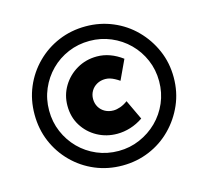

<svg xmlns="http://www.w3.org/2000/svg" viewBox="-106 -846 1078 993"><g transform="rotate(-15 433.0 -349.5)"><path d="M432.7 22.5Q354.9 22.5 287.3 -5.9Q219.8 -34.2 168.4 -85.7Q117 -137.1 88.6 -204.4Q60.2 -271.7 60.2 -350Q60.2 -428.3 88.6 -495.6Q117 -562.9 168.4 -614.3Q219.8 -665.8 287.3 -694.1Q354.9 -722.5 432.7 -722.5Q509 -722.5 576.8 -694.1Q644.6 -665.8 695.5 -614.3Q746.5 -562.9 775.8 -495.6Q805.2 -428.3 805.2 -350Q805.2 -271.7 775.8 -204.4Q746.5 -137.1 695.5 -85.7Q644.6 -34.2 577.1 -5.9Q509.6 22.5 432.7 22.5ZM448.4 -143.1Q390.6 -143.1 342.4 -169.6Q294.1 -196.1 265.1 -242.6Q236.1 -289 236.1 -349.4Q236.1 -406.4 264.6 -453.7Q293.1 -501 341.4 -529Q389.6 -557 448.4 -557Q484.1 -557 518 -544.6Q551.9 -532.3 583.7 -508.6L534.7 -403.7Q522.3 -412.3 509.6 -419Q497 -425.7 485.1 -429.3Q473.2 -432.9 460.5 -432.9Q435 -432.9 415.2 -421.7Q395.3 -410.4 384.3 -391.4Q373.2 -372.4 373.2 -349.4Q373.2 -325.1 384.6 -305.8Q395.9 -286.6 415.9 -275.7Q436 -264.9 460.5 -264.9Q477.7 -264.9 497.9 -272Q518.1 -279.2 537.5 -293.7L587.7 -187.3Q555 -165.1 519.6 -154.1Q484.1 -143.1 448.4 -143.1ZM432.7 -55.5Q493 -55.5 546.5 -78.7Q600 -101.8 640.5 -141.7Q680.9 -181.7 704.1 -235.2Q727.2 -288.7 727.2 -350Q727.2 -411.7 704.3 -465Q681.5 -518.3 640.8 -558.8Q600 -599.2 546.5 -621.8Q493 -644.5 432.7 -644.5Q371.4 -644.5 317.9 -621.8Q264.4 -599.2 224.2 -558.8Q184 -518.3 161.1 -465Q138.2 -411.7 138.2 -350Q138.2 -288.7 161.1 -235.2Q184 -181.7 223.9 -141.5Q263.8 -101.2 317.3 -78.4Q370.9 -55.5 432.7 -55.5Z"/></g></svg>

Font: Lexend Exa
Style: Regular
Weight: 400
Designer: Bonnie Shaver-Troup, Thomas Jockin
Foundry: Lexend
Version: Version 1.007